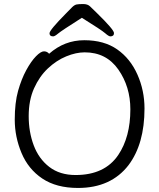

<svg xmlns="http://www.w3.org/2000/svg" viewBox="-20 -912 785 950"><path d="M354 -46Q498 -46 565 -145Q625 -234 625 -371Q625 -483 565.5 -568Q506 -653 399 -653Q356 -653 307.5 -633Q259 -613 217 -573.5Q175 -534 148.5 -475Q122 -416 122 -337.5Q122 -259 147 -192.5Q172 -126 224 -86Q276 -46 354 -46ZM223 -646Q299 -713 397 -713Q495 -713 560 -667.5Q625 -622 660 -543Q695 -464 695 -375Q695 -200 616 -95Q529 18 366 18Q259 18 189.5 -28.5Q120 -75 86.5 -155Q53 -235 53 -319.5Q53 -404 69.5 -462.5Q86 -521 110 -565Q134 -609 158 -633.5Q182 -658 197.5 -658Q213 -658 223 -646ZM385 -824Q284 -760 267.5 -746Q251 -732 243 -732Q225 -732 225 -747.5Q225 -763 306 -845Q326 -866 337.5 -877Q349 -888 359.5 -890Q370 -892 392 -892Q414 -892 426 -880Q438 -868 458 -849Q544 -765 544 -748.5Q544 -732 526 -732Q518 -732 500.5 -747.5Q483 -763 385 -824Z"/></svg>

Font: ToneOZ-Pinyin-WenKai-Regular
Style: Regular
Weight: 400
Designer: Fontworks Inc.
Foundry: ToneOZ
Version: Version 0.240331